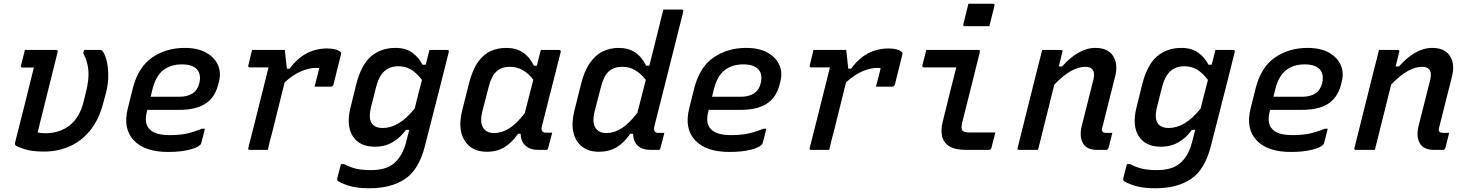

<svg xmlns="http://www.w3.org/2000/svg" viewBox="-20 -801 7840 1026"><path d="M113 -534H280Q291 -534 288 -523Q265 -429 241 -334.5Q217 -240 194 -146Q191 -133 188 -120Q185 -107 181 -93Q189 -92 198.5 -90.5Q208 -89 222 -89Q298 -89 351.5 -130.5Q405 -172 426 -255L439 -307Q456 -374 452.5 -422.5Q449 -471 425 -517L429 -534H514Q523 -534 527 -529Q540 -514 549 -480Q558 -446 558.5 -401Q559 -356 547 -307L533 -255Q510 -164 463 -105.5Q416 -47 352.5 -19Q289 9 215 9Q151 9 111 -4Q71 -17 62 -25Q59 -29 60 -37Q86 -138 111 -238.5Q136 -339 161 -440H100Q89 -440 92 -451Q96 -467 102 -490Q108 -513 113 -534Z M967 -545Q1037 -545 1082 -519.5Q1127 -494 1145 -452.5Q1163 -411 1149 -361L1145 -345Q1126 -277 1075.5 -245.5Q1025 -214 939 -214H767L766 -209Q748 -143 778 -112Q807 -79 887 -79Q941 -79 979 -87.5Q1017 -96 1059 -113H1075Q1071 -94 1065.5 -74.5Q1060 -55 1055 -35Q1054 -31 1050 -27Q1034 -11 988 0Q942 11 878 11Q753 11 694.5 -51.5Q636 -114 663 -222L690 -330Q719 -443 793.5 -494Q868 -545 967 -545ZM951 -457Q893 -457 853 -426.5Q813 -396 795 -325L785 -284H939Q981 -284 1008.5 -301.5Q1036 -319 1045 -356Q1057 -406 1030 -433Q1019 -444 999.5 -450.5Q980 -457 951 -457Z M1327 -534H1502Q1502 -534 1504 -516Q1506 -498 1508.5 -474.5Q1511 -451 1513 -434H1528Q1569 -490 1619 -516Q1669 -542 1728 -542Q1755 -542 1773.5 -536.5Q1792 -531 1799 -523Q1803 -520 1803 -516.5Q1803 -513 1802 -510L1762 -349Q1759 -338 1748 -338H1661L1665 -354Q1670 -374 1675.5 -394Q1681 -414 1686 -436Q1682 -438 1676.5 -438Q1671 -438 1664 -438Q1633 -438 1591 -421Q1549 -404 1501 -361Q1486 -300 1469 -232Q1452 -164 1436 -99Q1429 -74 1422.5 -48.5Q1416 -23 1411 0H1315Q1304 0 1307 -11Q1324 -76 1342.5 -151Q1361 -226 1380 -301Q1399 -376 1415 -441H1315Q1304 -441 1307 -452Q1312 -472 1317 -492.5Q1322 -513 1327 -534Z M2093 -545Q2148 -545 2183 -519.5Q2218 -494 2238 -455H2255Q2260 -475 2265 -494.5Q2270 -514 2275 -534H2370Q2381 -534 2378 -523Q2356 -433 2335.5 -353Q2315 -273 2294.5 -192.5Q2274 -112 2251 -22Q2219 105 2145 155Q2071 205 1954 205Q1884 205 1839 190Q1794 175 1784 164Q1781 159 1782 153Q1787 133 1791.5 115.5Q1796 98 1802 76H1819Q1853 94 1885.5 101Q1918 108 1962 108Q2005 108 2038 97.5Q2071 87 2094 64Q2113 45 2126.5 20.5Q2140 -4 2150 -41Q2154 -58 2158.5 -74.5Q2163 -91 2167 -107H2149Q2121 -67 2079.5 -42Q2038 -17 1983 -17Q1901 -17 1865 -73.5Q1829 -130 1853 -226L1883 -348Q1910 -455 1963 -500Q2016 -545 2093 -545ZM1972 -135Q1990 -117 2025 -117Q2068 -117 2110 -142Q2152 -167 2196 -221Q2205 -258 2214.5 -295.5Q2224 -333 2235 -374Q2204 -414 2174.5 -430.5Q2145 -447 2109 -447Q2064 -447 2034.5 -421Q2005 -395 1989 -333L1962 -226Q1954 -192 1957 -169.5Q1960 -147 1972 -135Z M2685 -545Q2738 -545 2774 -521Q2810 -497 2833 -450H2849Q2853 -468 2858 -487.5Q2863 -507 2870 -534H2967Q2979 -534 2976 -522Q2951 -423 2925 -320.5Q2899 -218 2876 -127Q2867 -92 2898 -92H2931Q2926 -72 2920 -50.5Q2914 -29 2909 -9Q2908 0 2898 0H2858Q2812 0 2787.5 -23Q2763 -46 2762 -86H2748Q2717 -40 2676.5 -15Q2636 10 2582 10Q2499 10 2462 -51Q2425 -112 2450 -212L2486 -355Q2505 -429 2535 -470.5Q2565 -512 2603 -528.5Q2641 -545 2685 -545ZM2570 -108Q2587 -90 2620 -90Q2660 -90 2699 -113.5Q2738 -137 2784 -196Q2796 -241 2807 -285.5Q2818 -330 2830 -375Q2805 -408 2774 -426Q2743 -444 2705 -444Q2662 -444 2634.5 -420.5Q2607 -397 2592 -339L2558 -208Q2540 -137 2570 -108Z M3285 -545Q3338 -545 3374 -521Q3410 -497 3433 -450H3450Q3463 -501 3475.5 -552Q3488 -603 3501 -654Q3506 -676 3511.5 -697.5Q3517 -719 3525 -750H3622Q3634 -750 3631 -738Q3593 -585 3552.5 -426Q3512 -267 3477 -127Q3472 -105 3480 -97Q3486 -91 3499 -91H3530Q3526 -72 3520 -50.5Q3514 -29 3509 -9Q3508 0 3498 0H3458Q3412 0 3388 -22.5Q3364 -45 3363 -86H3348Q3314 -37 3274 -13.5Q3234 10 3181 10Q3126 10 3090.5 -17.5Q3055 -45 3044 -94Q3033 -143 3049 -208L3084 -348Q3102 -422 3132.5 -465Q3163 -508 3202 -526.5Q3241 -545 3285 -545ZM3170 -108Q3187 -90 3220 -90Q3261 -90 3300 -114Q3339 -138 3386 -198Q3397 -242 3408.5 -286Q3420 -330 3431 -374Q3406 -407 3375 -425.5Q3344 -444 3305 -444Q3262 -444 3234.5 -420.5Q3207 -397 3192 -339L3158 -208Q3140 -137 3170 -108Z M3967 -545Q4037 -545 4082 -519.5Q4127 -494 4145 -452.5Q4163 -411 4149 -361L4145 -345Q4126 -277 4075.5 -245.5Q4025 -214 3939 -214H3767L3766 -209Q3748 -143 3778 -112Q3807 -79 3887 -79Q3941 -79 3979 -87.5Q4017 -96 4059 -113H4075Q4071 -94 4065.5 -74.5Q4060 -55 4055 -35Q4054 -31 4050 -27Q4034 -11 3988 0Q3942 11 3878 11Q3753 11 3694.5 -51.5Q3636 -114 3663 -222L3690 -330Q3719 -443 3793.5 -494Q3868 -545 3967 -545ZM3951 -457Q3893 -457 3853 -426.5Q3813 -396 3795 -325L3785 -284H3939Q3981 -284 4008.5 -301.5Q4036 -319 4045 -356Q4057 -406 4030 -433Q4019 -444 3999.5 -450.5Q3980 -457 3951 -457Z M4327 -534H4502Q4502 -534 4504 -516Q4506 -498 4508.5 -474.5Q4511 -451 4513 -434H4528Q4569 -490 4619 -516Q4669 -542 4728 -542Q4755 -542 4773.5 -536.5Q4792 -531 4799 -523Q4803 -520 4803 -516.5Q4803 -513 4802 -510L4762 -349Q4759 -338 4748 -338H4661L4665 -354Q4670 -374 4675.5 -394Q4681 -414 4686 -436Q4682 -438 4676.5 -438Q4671 -438 4664 -438Q4633 -438 4591 -421Q4549 -404 4501 -361Q4486 -300 4469 -232Q4452 -164 4436 -99Q4429 -74 4422.5 -48.5Q4416 -23 4411 0H4315Q4304 0 4307 -11Q4324 -76 4342.5 -151Q4361 -226 4380 -301Q4399 -376 4415 -441H4315Q4304 -441 4307 -452Q4312 -472 4317 -492.5Q4322 -513 4327 -534Z M4930 -534H5208Q5219 -534 5216 -523Q5192 -428 5169 -334Q5146 -240 5121 -143Q5114 -113 5124 -102Q5129 -98 5137.5 -95.5Q5146 -93 5162 -93H5299Q5294 -73 5288.5 -52.5Q5283 -32 5278 -11Q5275 0 5264 0H5145Q5083 0 5052 -20Q5021 -40 5014 -74Q5007 -108 5017 -148Q5036 -224 5053.5 -296Q5071 -368 5090 -441H4917Q4906 -441 4909 -452Q4914 -472 4919.5 -493Q4925 -514 4930 -534ZM5155 -781H5286Q5297 -781 5294 -770L5267 -661H5136Q5125 -661 5128 -672Z M5549 -534H5649Q5661 -534 5657 -523Q5652 -504 5647.5 -484.5Q5643 -465 5638 -446H5656Q5697 -493 5742 -519Q5787 -545 5834 -545Q5900 -545 5928 -502Q5956 -459 5939 -392Q5922 -323 5905 -257.5Q5888 -192 5871 -122Q5865 -104 5873 -96Q5878 -91 5892 -91H5924Q5919 -71 5914 -51Q5909 -31 5904 -11Q5901 0 5890 0H5844Q5787 0 5767 -35.5Q5747 -71 5760 -126Q5777 -191 5791.5 -250.5Q5806 -310 5823 -376Q5831 -411 5819.5 -427.5Q5808 -444 5780 -444Q5744 -444 5703 -421.5Q5662 -399 5614 -349Q5592 -262 5570.5 -174.5Q5549 -87 5527 0H5426Q5414 0 5418 -11Q5444 -117 5471 -223Q5498 -329 5524 -435Q5532 -466 5538.5 -491.5Q5545 -517 5549 -534Z M6293 -545Q6348 -545 6383 -519.5Q6418 -494 6438 -455H6455Q6460 -475 6465 -494.5Q6470 -514 6475 -534H6570Q6581 -534 6578 -523Q6556 -433 6535.5 -353Q6515 -273 6494.5 -192.5Q6474 -112 6451 -22Q6419 105 6345 155Q6271 205 6154 205Q6084 205 6039 190Q5994 175 5984 164Q5981 159 5982 153Q5987 133 5991.5 115.5Q5996 98 6002 76H6019Q6053 94 6085.5 101Q6118 108 6162 108Q6205 108 6238 97.5Q6271 87 6294 64Q6313 45 6326.5 20.5Q6340 -4 6350 -41Q6354 -58 6358.5 -74.5Q6363 -91 6367 -107H6349Q6321 -67 6279.5 -42Q6238 -17 6183 -17Q6101 -17 6065 -73.5Q6029 -130 6053 -226L6083 -348Q6110 -455 6163 -500Q6216 -545 6293 -545ZM6172 -135Q6190 -117 6225 -117Q6268 -117 6310 -142Q6352 -167 6396 -221Q6405 -258 6414.5 -295.5Q6424 -333 6435 -374Q6404 -414 6374.5 -430.5Q6345 -447 6309 -447Q6264 -447 6234.5 -421Q6205 -395 6189 -333L6162 -226Q6154 -192 6157 -169.5Q6160 -147 6172 -135Z M6967 -545Q7037 -545 7082 -519.5Q7127 -494 7145 -452.5Q7163 -411 7149 -361L7145 -345Q7126 -277 7075.5 -245.5Q7025 -214 6939 -214H6767L6766 -209Q6748 -143 6778 -112Q6807 -79 6887 -79Q6941 -79 6979 -87.5Q7017 -96 7059 -113H7075Q7071 -94 7065.5 -74.5Q7060 -55 7055 -35Q7054 -31 7050 -27Q7034 -11 6988 0Q6942 11 6878 11Q6753 11 6694.5 -51.5Q6636 -114 6663 -222L6690 -330Q6719 -443 6793.5 -494Q6868 -545 6967 -545ZM6951 -457Q6893 -457 6853 -426.5Q6813 -396 6795 -325L6785 -284H6939Q6981 -284 7008.5 -301.5Q7036 -319 7045 -356Q7057 -406 7030 -433Q7019 -444 6999.5 -450.5Q6980 -457 6951 -457Z M7349 -534H7449Q7461 -534 7457 -523Q7452 -504 7447.5 -484.5Q7443 -465 7438 -446H7456Q7497 -493 7542 -519Q7587 -545 7634 -545Q7700 -545 7728 -502Q7756 -459 7739 -392Q7722 -323 7705 -257.5Q7688 -192 7671 -122Q7665 -104 7673 -96Q7678 -91 7692 -91H7724Q7719 -71 7714 -51Q7709 -31 7704 -11Q7701 0 7690 0H7644Q7587 0 7567 -35.5Q7547 -71 7560 -126Q7577 -191 7591.5 -250.5Q7606 -310 7623 -376Q7631 -411 7619.5 -427.5Q7608 -444 7580 -444Q7544 -444 7503 -421.5Q7462 -399 7414 -349Q7392 -262 7370.5 -174.5Q7349 -87 7327 0H7226Q7214 0 7218 -11Q7244 -117 7271 -223Q7298 -329 7324 -435Q7332 -466 7338.5 -491.5Q7345 -517 7349 -534Z"/></svg>

Font: Recursive Mn Lnr St Med
Style: Italic
Weight: 500
Italic angle: -15°
Monospace: yes
Version: Version 1.079;hotconv 1.0.112;makeotfexe 2.5.65598; ttfautoh